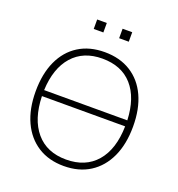

<svg xmlns="http://www.w3.org/2000/svg" viewBox="-155 -1007 1061 1143"><g transform="rotate(20 375.5 -436.0)"><path d="M375 8Q280 8 211 -36Q142 -80 104.5 -161Q67 -242 67 -353Q67 -465 104 -545.5Q141 -626 210 -669.5Q279 -713 375 -713Q471 -713 540.5 -669.5Q610 -626 647 -545.5Q684 -465 684 -354Q684 -242 646.5 -161Q609 -80 540 -36Q471 8 375 8ZM375 -672Q255 -672 186.5 -594.5Q118 -517 112 -377H639Q633 -518 565 -595Q497 -672 375 -672ZM375 -33Q498 -33 567 -113Q636 -193 639 -339H112Q116 -194 184.5 -113.5Q253 -33 375 -33ZM426 -820V-880H487V-820ZM265 -820V-880H326V-820Z"/></g></svg>

Font: Nunito Sans ExtraLight
Style: Regular
Weight: 200
Designer: Vernon Adams
Foundry: Vernon Adams
Version: Version 3.006; ttfautohint (v1.8.3)